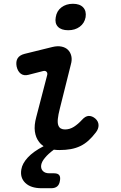

<svg xmlns="http://www.w3.org/2000/svg" viewBox="-20 -784 640 1016"><path d="M130 -388Q106 -382 90 -394Q74 -406 68 -432Q63 -458 73 -475Q83 -492 110 -499L256 -535Q284 -542 305.5 -537.5Q327 -533 340 -520Q353 -507 357.5 -487Q362 -467 355 -443L297 -211Q288 -176 286 -154.5Q284 -133 288.5 -121Q293 -109 302 -104Q311 -99 324 -99Q349 -99 371 -113Q393 -127 414 -150Q432 -170 449.5 -170.5Q467 -171 484 -157Q501 -142 501.5 -122Q502 -102 487 -83Q468 -58 448 -40Q428 -22 405 -11Q382 0 355 5Q328 10 294 10Q279 10 265 8Q234 31 218 51Q201 71 198 89Q195 108 206.5 120.5Q218 133 241 133H266Q286 133 293.5 143Q301 153 297 173Q294 193 282.5 202.5Q271 212 251 212H200Q143 212 114 184Q85 156 93 112Q98 81 127 49.5Q156 18 210 -10H211Q196 -20 186 -34Q169 -56 164.5 -88.5Q160 -121 172 -165L229 -384Q233 -397 226.5 -404Q220 -411 208 -408ZM341 -624Q304 -624 286.5 -642.5Q269 -661 275 -693Q280 -726 305 -745Q330 -764 366 -764Q402 -764 420 -745Q438 -726 433 -693Q427 -661 402 -642.5Q377 -624 341 -624Z"/></svg>

Font: Maple Mono SemiBold
Style: Italic
Weight: 600
Italic angle: -10°
Monospace: yes
Designer: subframe7536
Version: Version 7.000